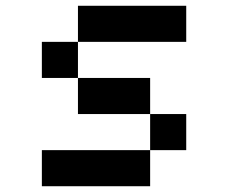

<svg xmlns="http://www.w3.org/2000/svg" viewBox="-20 -645 790 665"><path d="M250 -500V-625H625V-500ZM500 -125V-250H250V-375H125V-500H250V-375H500V-250H625V-125ZM125 0V-125H500V0Z"/></svg>

Font: Silkscreen
Style: Regular
Weight: 400
Designer: Jason Kottke
Foundry: Jason Kottke
Version: Version 1.001; ttfautohint (v1.8.4.7-5d5b)